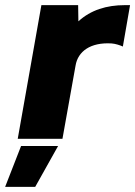

<svg xmlns="http://www.w3.org/2000/svg" viewBox="-57 -540 526 747"><path d="M12 0H186L237 -285C246 -340 295 -376 377 -371C392 -370 410 -364 421 -359L449 -520H428C358 -520 296 -501 248 -457L247 -520H104ZM-37 187H80L169 28H25Z"/></svg>

Font: Fixel Display 20240404 ExBold
Style: Italic
Weight: 800
Italic angle: -10°
Designer: AlfaBravo + MacPaw
Foundry: Kyrylo Tkachov, Marchela Mozhyna, Serhii Makarenko, Maria Weinstein, Zakhar Kryvoshyya
Version: Version 1.211;Glyphs 3.2 (3225)